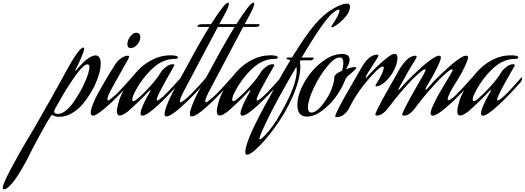

<svg xmlns="http://www.w3.org/2000/svg" viewBox="-375 -855 3939 1441"><path d="M37 -36Q32 -27 32 -18Q32 0 60 0Q89 0 121 -26.5Q153 -53 178.5 -90.5Q204 -128 225.5 -165.5Q247 -203 258 -230L270 -256Q296 -321 296 -351Q296 -372 281 -372Q272 -372 263 -366Q231 -346 174.5 -263.5Q118 -181 78 -108ZM250 -498Q257 -498 257 -490Q257 -476 240.5 -436Q224 -396 208 -364L191 -331Q190 -329 190 -327Q190 -324 192 -324Q194 -324 198 -328Q201 -333 207 -340Q213 -347 231 -366.5Q249 -386 265.5 -400.5Q282 -415 303.5 -427Q325 -439 342 -439Q381 -439 381 -375Q381 -323 350 -247Q350 -245 338.5 -219Q327 -193 302 -152Q277 -111 245 -72.5Q213 -34 165.5 -6Q118 22 68 22Q54 22 42 18.5Q30 15 24 11.5Q18 8 16 8L9 12Q-18 52 -77 160Q-136 268 -171 341Q-176 350 -184 365Q-192 380 -215 419Q-238 458 -258.5 487.5Q-279 517 -303.5 541.5Q-328 566 -345 566Q-355 566 -355 557Q-355 530 -296.5 418.5Q-238 307 -179 208L-120 110Q25 -143 106 -292Q108 -296 112 -303.5Q116 -311 128 -332.5Q140 -354 151 -373.5Q162 -393 177 -416.5Q192 -440 205 -457.5Q218 -475 230 -486.5Q242 -498 250 -498Z M473 -97Q356 13 323 13Q306 13 306 -10Q306 -33 324 -77Q342 -121 360 -154L378 -186Q454 -319 493 -377Q510 -402 536.5 -419.5Q563 -437 586 -437Q594 -437 594 -430Q594 -425 587 -411Q575 -389 528 -306Q481 -223 472 -206Q431 -134 431 -110Q431 -101 437 -101Q447 -101 501 -151Q543 -193 612 -272Q615 -275 617 -275Q619 -275 619 -271Q619 -252 604 -234Q530 -152 473 -97ZM606 -494Q581 -494 581 -524Q581 -552 602 -580.5Q623 -609 648 -609Q678 -609 678 -575Q678 -547 655 -520.5Q632 -494 606 -494Z M808 -63Q725 13 694 13Q680 13 680 -3Q680 -23 697.5 -64Q715 -105 733 -136L751 -167Q755 -174 755 -176Q755 -178 753 -178Q749 -178 738 -167Q708 -134 669.5 -96.5Q631 -59 607 -38L584 -18Q545 12 524 12Q502 12 502 -22Q502 -39 511.5 -74Q521 -109 526 -121Q549 -177 583.5 -230Q618 -283 665 -331.5Q712 -380 774.5 -410Q837 -440 904 -440Q960 -440 960 -423Q960 -413 935 -413Q843 -413 762.5 -334.5Q682 -256 632 -154Q618 -126 618 -107Q618 -96 625 -96Q637 -96 656 -113Q668 -124 688.5 -142Q709 -160 755 -211Q801 -262 828 -306Q832 -314 840.5 -325Q849 -336 873 -354.5Q897 -373 921 -373Q934 -373 934 -366Q934 -364 931 -359Q927 -351 908.5 -319Q890 -287 874 -258.5Q858 -230 840 -196.5Q822 -163 811.5 -139Q801 -115 801 -107Q801 -101 806 -101Q821 -101 879 -159Q923 -205 982 -272Q985 -275 987 -275Q989 -275 989 -271Q989 -252 974 -234Q876 -125 808 -63Z M1061 -151Q1103 -193 1172 -272Q1175 -275 1177 -275Q1179 -275 1179 -271Q1179 -252 1164 -234Q1090 -152 1033 -97Q913 19 874 19Q860 19 860 1Q860 -20 876 -62Q892 -104 908 -136L924 -167Q947 -208 1000 -307Q1053 -406 1102.5 -494Q1152 -582 1196 -653H1117Q1107 -653 1107 -658Q1107 -663 1115 -668Q1123 -673 1132 -673Q1154 -673 1209 -674Q1258 -751 1293 -796Q1324 -835 1336 -835Q1343 -835 1343 -826Q1343 -805 1305 -736L1271 -674H1374Q1383 -674 1383 -669Q1383 -653 1354 -653H1260Q1029 -215 1017 -194Q975 -117 975 -94Q975 -87 980 -87Q994 -87 1061 -151Z M1251 -151Q1293 -193 1362 -272Q1365 -275 1367 -275Q1369 -275 1369 -271Q1369 -252 1354 -234Q1280 -152 1223 -97Q1103 19 1064 19Q1050 19 1050 1Q1050 -20 1066 -62Q1082 -104 1098 -136L1114 -167Q1137 -208 1190 -307Q1243 -406 1292.5 -494Q1342 -582 1386 -653H1307Q1297 -653 1297 -658Q1297 -663 1305 -668Q1313 -673 1322 -673Q1344 -673 1399 -674Q1448 -751 1483 -796Q1514 -835 1526 -835Q1533 -835 1533 -826Q1533 -805 1495 -736L1461 -674H1564Q1573 -674 1573 -669Q1573 -653 1544 -653H1450Q1219 -215 1207 -194Q1165 -117 1165 -94Q1165 -87 1170 -87Q1184 -87 1251 -151Z M1558 -63Q1475 13 1444 13Q1430 13 1430 -3Q1430 -23 1447.5 -64Q1465 -105 1483 -136L1501 -167Q1505 -174 1505 -176Q1505 -178 1503 -178Q1499 -178 1488 -167Q1458 -134 1419.5 -96.5Q1381 -59 1357 -38L1334 -18Q1295 12 1274 12Q1252 12 1252 -22Q1252 -39 1261.5 -74Q1271 -109 1276 -121Q1299 -177 1333.5 -230Q1368 -283 1415 -331.5Q1462 -380 1524.5 -410Q1587 -440 1654 -440Q1710 -440 1710 -423Q1710 -413 1685 -413Q1593 -413 1512.5 -334.5Q1432 -256 1382 -154Q1368 -126 1368 -107Q1368 -96 1375 -96Q1387 -96 1406 -113Q1418 -124 1438.5 -142Q1459 -160 1505 -211Q1551 -262 1578 -306Q1582 -314 1590.5 -325Q1599 -336 1623 -354.5Q1647 -373 1671 -373Q1684 -373 1684 -366Q1684 -364 1681 -359Q1677 -351 1658.5 -319Q1640 -287 1624 -258.5Q1608 -230 1590 -196.5Q1572 -163 1561.5 -139Q1551 -115 1551 -107Q1551 -101 1556 -101Q1571 -101 1629 -159Q1673 -205 1732 -272Q1735 -275 1737 -275Q1739 -275 1739 -271Q1739 -252 1724 -234Q1626 -125 1558 -63Z M1781 -410Q1775 -413 1775 -417Q1775 -423 1786 -423H1816Q1920 -591 1986 -669Q2055 -749 2123 -788.5Q2191 -828 2228 -828Q2252 -828 2252 -807Q2252 -761 2204.5 -713.5Q2157 -666 2124 -652Q2118 -650 2116 -650Q2112 -650 2112 -655Q2112 -658 2115 -663Q2173 -748 2173 -776Q2173 -783 2167 -783Q2155 -783 2127 -761Q2059 -710 1889 -423H1966Q1980 -423 1980 -419Q1980 -414 1972.5 -408Q1965 -402 1961 -402H1890Q1876 -402 1876 -395Q1876 -392 1877.5 -378Q1879 -364 1879 -356Q1879 -263 1822.5 -132.5Q1766 -2 1676 118Q1624 187 1580 232Q1536 277 1513.5 291.5Q1491 306 1480 306Q1466 306 1466 287Q1466 195 1657 -142Q1657 -143 1676 -178Q1695 -213 1731.5 -278.5Q1768 -344 1805 -404ZM1852 -328Q1852 -342 1849 -354Q1691 -82 1629 49Q1572 167 1572 187Q1572 191 1575 191Q1589 191 1644 126Q1702 58 1777 -89Q1852 -236 1852 -328Z M2289 -352Q2298 -350 2298 -346Q2298 -340 2290 -332Q2279 -321 2257.5 -303Q2236 -285 2232 -281L2218 -262Q2197 -203 2153.5 -139.5Q2110 -76 2047.5 -28Q1985 20 1928 20Q1857 20 1857 -67Q1857 -144 1907 -233.5Q1957 -323 2036.5 -386.5Q2116 -450 2193 -450Q2249 -450 2249 -406Q2249 -382 2225 -341Q2224 -340 2224 -338Q2224 -336 2226 -336Q2263 -351 2289 -352ZM2194 -328Q2202 -363 2202 -382Q2202 -424 2174 -424Q2135 -424 2077 -352Q2019 -280 1977.5 -190Q1936 -100 1936 -48Q1936 -10 1963 -10Q2005 -10 2063.5 -94Q2122 -178 2134 -263Q2133 -265 2133 -269Q2133 -298 2185 -321Q2193 -324 2194 -328Z M2451 -207Q2443 -207 2443 -213Q2443 -216 2446 -221Q2505 -313 2505 -347Q2505 -356 2498 -356Q2468 -356 2357 -220Q2324 -178 2295.5 -133Q2267 -88 2256 -64L2244 -41Q2232 -17 2207 3.5Q2182 24 2155 24Q2141 24 2141 17Q2141 11 2149.5 -8Q2158 -27 2170 -50Q2182 -73 2194 -95Q2206 -117 2214 -132L2223 -147L2328 -330Q2389 -445 2456 -445Q2465 -445 2465 -438Q2465 -429 2421.5 -363.5Q2378 -298 2371 -280Q2369 -274 2369 -273Q2369 -271 2371 -271Q2373 -271 2378 -276Q2453 -361 2537 -427Q2542 -432 2559 -441.5Q2576 -451 2589 -451Q2608 -451 2608 -418Q2608 -382 2584 -332Q2560 -282 2519 -244L2515 -240Q2511 -237 2506.5 -233.5Q2502 -230 2495 -225Q2488 -220 2481 -216.5Q2474 -213 2466 -210Q2458 -207 2451 -207Z M3056 -151Q3098 -193 3167 -272Q3170 -275 3172 -275Q3174 -275 3174 -271Q3174 -252 3159 -234Q3085 -152 3028 -97Q2910 13 2873 13Q2857 13 2857 -6Q2857 -25 2877.5 -69Q2898 -113 2918.5 -149Q2939 -185 2970.5 -237Q3002 -289 3004 -293Q3022 -322 3022 -330Q3022 -335 3017 -335L3003 -330Q2957 -297 2893 -227.5Q2829 -158 2788 -106L2747 -53Q2701 13 2657 13Q2644 13 2644 5Q2644 -4 2663 -42.5Q2682 -81 2701 -115L2720 -149Q2727 -163 2754.5 -209.5Q2782 -256 2800.5 -289.5Q2819 -323 2819 -331Q2819 -336 2815 -336L2801 -330Q2754 -297 2690 -227.5Q2626 -158 2586 -106L2545 -53Q2498 12 2455 12Q2442 12 2442 5Q2442 -4 2461 -42.5Q2480 -81 2499 -115L2518 -149L2615 -321Q2639 -366 2673 -401.5Q2707 -437 2744 -437Q2752 -437 2752 -430Q2752 -424 2740.5 -404.5Q2729 -385 2707.5 -350.5Q2686 -316 2671 -287Q2662 -270 2649.5 -248.5Q2637 -227 2629 -212.5Q2621 -198 2618 -192Q2615 -186 2615 -183Q2615 -181 2617 -181Q2620 -181 2627 -188Q2646 -210 2676.5 -243Q2707 -276 2780 -342.5Q2853 -409 2900 -432Q2910 -437 2920 -437Q2934 -437 2934 -423Q2934 -397 2875 -288Q2870 -279 2854.5 -253Q2839 -227 2828.5 -208Q2818 -189 2818 -184Q2818 -181 2820 -181Q2823 -181 2830 -188Q2849 -210 2879.5 -243Q2910 -276 2982.5 -342.5Q3055 -409 3102 -432Q3114 -437 3123 -437Q3138 -437 3138 -423Q3138 -419 3134 -405.5Q3130 -392 3111 -350.5Q3092 -309 3061 -259Q2985 -142 2985 -112Q2985 -103 2991 -103Q3008 -103 3056 -151Z M3363 -63Q3280 13 3249 13Q3235 13 3235 -3Q3235 -23 3252.5 -64Q3270 -105 3288 -136L3306 -167Q3310 -174 3310 -176Q3310 -178 3308 -178Q3304 -178 3293 -167Q3263 -134 3224.5 -96.5Q3186 -59 3162 -38L3139 -18Q3100 12 3079 12Q3057 12 3057 -22Q3057 -39 3066.5 -74Q3076 -109 3081 -121Q3104 -177 3138.5 -230Q3173 -283 3220 -331.5Q3267 -380 3329.5 -410Q3392 -440 3459 -440Q3515 -440 3515 -423Q3515 -413 3490 -413Q3398 -413 3317.5 -334.5Q3237 -256 3187 -154Q3173 -126 3173 -107Q3173 -96 3180 -96Q3192 -96 3211 -113Q3223 -124 3243.5 -142Q3264 -160 3310 -211Q3356 -262 3383 -306Q3387 -314 3395.5 -325Q3404 -336 3428 -354.5Q3452 -373 3476 -373Q3489 -373 3489 -366Q3489 -364 3486 -359Q3482 -351 3463.5 -319Q3445 -287 3429 -258.5Q3413 -230 3395 -196.5Q3377 -163 3366.5 -139Q3356 -115 3356 -107Q3356 -101 3361 -101Q3376 -101 3434 -159Q3478 -205 3537 -272Q3540 -275 3542 -275Q3544 -275 3544 -271Q3544 -252 3529 -234Q3431 -125 3363 -63Z"/></svg>

Font: Aguafina Script
Style: Regular
Weight: 400
Designer: Angel Koziupa and Alejandro Paul
Foundry: Angel Koziupa and Alejandro Paul
Version: Version 1.000